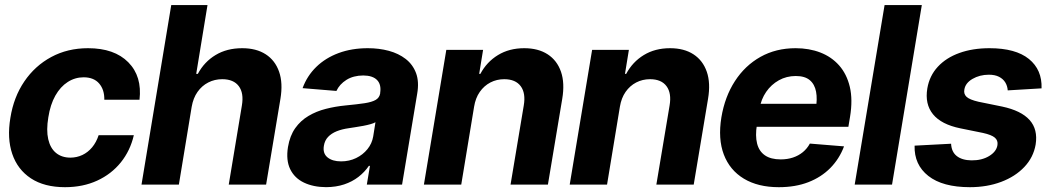

<svg xmlns="http://www.w3.org/2000/svg" viewBox="-20 -748 4253 778"><path d="M243.4 10.5Q159.4 10.4 105.2 -25.3Q51.1 -61 29.6 -124.4Q8.1 -187.7 22.1 -270.7Q35.4 -354.5 78.5 -417.9Q121.5 -481.3 187.7 -517Q253.9 -552.7 336.7 -552.7Q443.5 -552.7 499.9 -495.6Q556.3 -438.5 545.3 -343.8H402.7Q403.4 -384.3 382 -409.4Q360.5 -434.6 319.1 -434.8Q284.1 -434.8 254.4 -415.7Q224.7 -396.7 204.2 -360.4Q183.8 -324.2 175.8 -272.5Q167.1 -220.6 175.4 -184Q183.8 -147.4 206.9 -128.4Q230.1 -109.4 265.2 -109.2Q291.3 -109.4 313.8 -120Q336.2 -130.6 353.2 -150.9Q370.2 -171.3 379.7 -200.2H522.3Q507.8 -137.5 469.6 -90Q431.3 -42.5 373.8 -16.1Q316.2 10.4 243.4 10.5Z M756.7 -315.2 704.8 0H553.4L673.9 -727.5H820.8L775.1 -448.8H781.7Q807.7 -497.4 853.5 -525Q899.3 -552.7 961.6 -552.7Q1018.5 -552.7 1056.7 -528Q1094.9 -503.3 1110.9 -457.4Q1127 -411.4 1116.3 -347.3L1058.3 0H906.9L960.1 -320.3Q968.7 -370.8 947.6 -398.9Q926.6 -427 880.6 -427.1Q849.8 -427.1 823.9 -413.8Q797.9 -400.5 780.4 -375.6Q762.9 -350.8 756.7 -315.2Z M1301.4 10.4Q1249.6 10.1 1211.6 -8.1Q1173.5 -26.3 1155.9 -62.5Q1138.3 -98.8 1146.9 -152.3Q1154.6 -198 1176.3 -228.7Q1198 -259.3 1230 -278.2Q1261.9 -297.2 1300.3 -306.9Q1338.7 -316.7 1379.9 -320.7Q1427.7 -325.3 1457.5 -329.8Q1487.2 -334.4 1502.3 -343.2Q1517.4 -352 1520.5 -369.3V-371.7Q1525.6 -405.2 1508.1 -423.5Q1490.5 -441.9 1452 -442.2Q1411.7 -441.9 1383.7 -424.3Q1355.7 -406.6 1343.2 -379.5L1206.1 -390.8Q1224.3 -440.6 1261.7 -477Q1299 -513.3 1352.1 -533Q1405.2 -552.7 1470.5 -552.7Q1515.9 -552.7 1555.5 -542.1Q1595 -531.4 1623.9 -509.1Q1652.8 -486.7 1665.9 -451.7Q1678.9 -416.7 1670.5 -368.2L1609.2 0H1466.4L1479.1 -76H1474.8Q1457.4 -50.5 1432.3 -31.1Q1407.2 -11.7 1374.6 -0.8Q1341.9 10.1 1301.4 10.4ZM1362.1 -94.1Q1395.2 -94.1 1422.9 -107.5Q1450.6 -120.9 1469 -143.7Q1487.4 -166.5 1492.2 -194.9L1501.4 -252.7Q1494.1 -248.4 1481.1 -244.8Q1468 -241.1 1452.2 -238.1Q1436.4 -235.1 1420.8 -232.8Q1405.3 -230.6 1393 -228.5Q1365.6 -224.7 1344.2 -216.1Q1322.8 -207.4 1309.3 -193.1Q1295.8 -178.8 1292.4 -157.4Q1287.2 -126.6 1307 -110.4Q1326.8 -94.1 1362.1 -94.1Z M1901 -315.2 1849 0H1697.7L1788.5 -545.9H1937.5L1921.7 -448.8H1926.6Q1952.2 -497 1997.9 -524.9Q2043.5 -552.7 2104.3 -552.7Q2161 -552.7 2199.2 -527.9Q2237.3 -503.1 2253.2 -457.2Q2269 -411.2 2258.2 -347.3L2200.2 0H2048.8L2102.3 -320.3Q2110.9 -370.2 2090.1 -398.6Q2069.2 -427 2023.2 -427.1Q1992.7 -427.1 1967.1 -413.8Q1941.5 -400.5 1924.1 -375.6Q1906.7 -350.8 1901 -315.2Z M2491.8 -315.2 2439.8 0H2288.5L2379.3 -545.9H2528.3L2512.5 -448.8H2517.4Q2543.1 -497 2588.7 -524.9Q2634.3 -552.7 2695.1 -552.7Q2751.9 -552.7 2790 -527.9Q2828.1 -503.1 2844 -457.2Q2859.9 -411.2 2849 -347.3L2791 0H2639.6L2693.2 -320.3Q2701.8 -370.2 2680.9 -398.6Q2660.1 -427 2614.1 -427.1Q2583.5 -427.1 2557.9 -413.8Q2532.3 -400.5 2514.9 -375.6Q2497.6 -350.8 2491.8 -315.2Z M3135.9 10.5Q3051.5 10.5 2994.2 -24Q2937 -58.5 2912.9 -122Q2888.9 -185.4 2903.1 -272.5Q2917.1 -356.2 2957.9 -419.2Q2998.6 -482.2 3061.4 -517.5Q3124.2 -552.7 3203.8 -552.7Q3258.6 -552.7 3303.9 -535.3Q3349.1 -517.9 3380.1 -483.1Q3411 -448.2 3423.5 -396.2Q3435.9 -344.1 3424.4 -274.4L3417.7 -234.2H2956.9L2972.4 -327.5H3360.1L3285.3 -304.3Q3292.5 -346.1 3286.8 -376.4Q3281.1 -406.7 3261.1 -423.4Q3241.2 -440 3204.5 -440Q3167 -440 3136 -422.7Q3105 -405.4 3084.5 -375.6Q3064.1 -345.9 3057.7 -307.8L3047 -241.8Q3039.9 -197.7 3047.8 -166.4Q3055.6 -135.2 3079.4 -118.7Q3103.2 -102.1 3143.5 -102.1Q3170.3 -102.1 3193 -109.6Q3215.6 -117.1 3233.1 -131.4Q3250.6 -145.8 3261.6 -166.2L3400.1 -154.9Q3381.2 -104.5 3344.6 -67.3Q3308 -30.2 3255.5 -9.8Q3203 10.5 3135.9 10.5Z M3715.3 -727.5 3594.6 0H3443.3L3564.4 -727.5Z M4200.5 -390 4063.4 -381.8Q4062.2 -399.7 4053.5 -414Q4044.7 -428.3 4028.2 -436.8Q4011.7 -445.3 3986.6 -445.3Q3949.4 -445.1 3920.5 -428.2Q3891.5 -411.2 3887.6 -384.8Q3884.3 -367.3 3896.5 -355.7Q3908.7 -344.1 3945 -335.7L4040.7 -316.2Q4117.7 -299.9 4152 -261.7Q4186.2 -223.5 4176.5 -162.3Q4167.5 -110.2 4130.6 -71.3Q4093.7 -32.4 4036.7 -11Q3979.8 10.4 3910.4 10.5Q3799.5 10.4 3741.7 -35.1Q3683.9 -80.6 3686 -157.8L3833.9 -165.6Q3835.5 -132.4 3857 -115.6Q3878.5 -98.8 3916.1 -98.2Q3958.5 -97.7 3988.2 -115.8Q4017.9 -133.9 4021.8 -160.4Q4024.5 -178.9 4011.1 -190.3Q3997.8 -201.7 3962.8 -209.4L3871.8 -227.9Q3794.2 -243.7 3760.6 -285Q3727 -326.4 3737.6 -389.8Q3746.3 -440.9 3780 -477.4Q3813.8 -514 3867.5 -533.3Q3921.2 -552.7 3989.4 -552.7Q4095.5 -552.7 4149.3 -509Q4203.1 -465.2 4200.5 -390Z"/></svg>

Font: Inter Tight
Style: Italic
Weight: 400
Italic angle: -9.39999°
Designer: Rasmus Andersson
Foundry: rsms
Version: Version 3.002